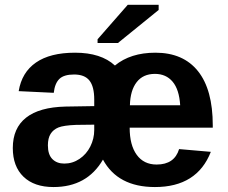

<svg xmlns="http://www.w3.org/2000/svg" viewBox="-20 -753 929 783"><path d="M611.8 9.8Q460.4 9.8 399.9 -102.1Q335 9.8 198.2 9.8Q119.6 9.8 75.9 -32.2Q32.2 -74.2 32.2 -149.4Q32.2 -230.5 86.4 -273.2Q140.6 -315.9 247.1 -318.4L364.3 -320.3V-347.2Q364.3 -399.9 344.7 -424.6Q325.2 -449.2 282.2 -449.2Q240.7 -449.2 222.2 -431.2Q203.6 -413.1 199.2 -374.5L56.2 -381.3Q68.8 -458 126.7 -498Q184.6 -538.1 286.1 -538.1Q392.1 -538.1 448.7 -485.8Q512.2 -538.1 613.8 -538.1Q727.5 -538.1 787.6 -462.6Q847.7 -387.2 847.7 -241.7V-232.4H508.8Q508.8 -161.1 537.6 -121.6Q566.4 -82 618.7 -82Q691.4 -82 710.4 -145L839.8 -133.8Q783.7 9.8 611.8 9.8ZM242.2 -85.9Q275.9 -85.9 304.2 -105Q332.5 -124 348.4 -155.8Q364.3 -187.5 364.3 -222.7V-244.6L290 -243.7Q239.3 -241.7 218.3 -233.2Q197.3 -224.6 186.3 -207Q175.3 -189.5 175.3 -160.2Q175.3 -122.6 193.6 -104.2Q211.9 -85.9 242.2 -85.9ZM611.8 -451.7Q563.5 -451.7 537.4 -418Q511.2 -384.3 509.8 -323.7H714.8Q710.9 -387.7 684.1 -419.7Q657.2 -451.7 611.8 -451.7ZM377.9 -577.6V-592.8L501 -733.4H627V-712.4L460.9 -577.6Z"/></svg>

Font: Liberation Sans
Style: Bold
Weight: 700
Designer: Steve Matteson
Foundry: Ascender Corporation
Version: Version 2.1.5